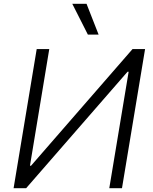

<svg xmlns="http://www.w3.org/2000/svg" viewBox="-20 -984 800 1004"><path d="M51.1 0 171.9 -727.3H237.6L136.7 -117.5H142.4L672.9 -727.3H738.6L617.9 0H551.5L652.7 -609H647L116.8 0ZM358 -964.1H432.5L495.7 -802.9H439.6Z"/></svg>

Font: Inter P Light
Style: Italic
Weight: 300
Italic angle: 9.39999°
Designer: Rasmus Andersson
Foundry: rsms
Version: Version 3.018;git-588b23468